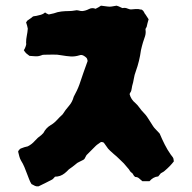

<svg xmlns="http://www.w3.org/2000/svg" viewBox="-20 -632 677 677"><path d="M593 -63Q580 -46 561 -30Q558 -27 554 -25Q550 -23 547 -21Q545 -18 542.5 -15.5Q540 -13 538 -10Q528 -9 520.5 -4.5Q513 0 507 7H482Q476 2 470.5 -3Q465 -8 457 -8Q452 -11 450 -16Q448 -21 443 -24Q439 -27 437 -31Q435 -35 431 -39Q424 -48 416.5 -56Q409 -64 401 -71Q396 -76 391 -80.5Q386 -85 381 -89Q365 -103 361 -108Q357 -113 346 -129Q338 -133 334 -130Q330 -127 325.5 -124Q321 -121 317 -117L285 -85Q284 -83 282 -79.5Q280 -76 278 -72Q277 -71 276 -70Q275 -69 273 -68Q266 -64 259 -61Q252 -58 247 -53Q235 -43 223 -35Q219 -31 215.5 -27.5Q212 -24 208 -21Q193 -9 174 -9Q172 -7 169.5 -4Q167 -1 164 1Q154 6 141.5 12.5Q129 19 116 25Q109 26 103.5 23.5Q98 21 91 17Q86 9 82.5 -0.5Q79 -10 75 -20Q71 -31 66 -43Q61 -55 54 -66Q50 -73 48 -81Q46 -89 44 -97Q44 -101 47 -102Q49 -107 55 -109Q60 -111 66 -113Q72 -115 78 -116Q92 -123 102.5 -135Q113 -147 126 -156Q128 -158 130 -160Q132 -162 133 -163Q142 -181 159 -191Q171 -198 180.5 -208.5Q190 -219 201 -229Q211 -245 223 -258.5Q235 -272 240 -291Q246 -302 251 -312.5Q256 -323 260 -334Q267 -355 274.5 -376.5Q282 -398 289 -417Q288 -425 284.5 -428.5Q281 -432 276 -435Q268 -440 260 -437Q244 -432 229 -433Q214 -434 197 -437Q182 -440 166.5 -439.5Q151 -439 136 -439Q129 -439 126 -437Q116 -433 105.5 -433.5Q95 -434 84 -435Q78 -439 73 -443.5Q68 -448 64 -455Q66 -458 67.5 -461Q69 -464 70 -467Q71 -470 72 -473.5Q73 -477 72 -481Q72 -494 74.5 -506Q77 -518 78 -531Q77 -536 75.5 -542Q74 -548 72 -553Q74 -555 74.5 -556.5Q75 -558 76 -559Q81 -563 86 -566Q91 -569 95 -573Q98 -575 101 -575Q104 -575 108 -576Q117 -578 124.5 -580Q132 -582 139 -588Q144 -584 152 -581Q162 -583 170 -585Q183 -590 196.5 -591.5Q210 -593 223 -593Q228 -593 233.5 -593.5Q239 -594 244 -595Q251 -597 257 -595Q263 -593 270 -593Q282 -594 293.5 -600Q305 -606 317 -601Q323 -604 327.5 -606.5Q332 -609 336 -612Q352 -610 359.5 -609Q367 -608 373.5 -609Q380 -610 391 -612Q395 -611 398.5 -609.5Q402 -608 406 -606Q408 -605 410.5 -604Q413 -603 415 -604Q423 -605 430.5 -601.5Q438 -598 445 -599Q451 -600 457 -600Q463 -600 468 -600Q472 -599 475 -598.5Q478 -598 480 -598Q486 -594 488 -589Q490 -584 493 -581L504 -564Q500 -551 497 -537Q496 -536 494.5 -533Q493 -530 493 -528Q495 -516 491.5 -504.5Q488 -493 484 -482Q482 -476 480.5 -469.5Q479 -463 477 -455Q472 -417 459 -381Q454 -368 452 -355Q450 -342 446 -329Q445 -325 444.5 -320.5Q444 -316 443 -313Q442 -309 440 -306.5Q438 -304 437 -300Q442 -281 457 -269Q465 -262 472 -252Q479 -242 488 -233Q494 -227 499 -219.5Q504 -212 509 -204Q516 -193 519.5 -187.5Q523 -182 528 -177Q533 -172 543 -161Q551 -142 560.5 -123Q570 -104 582 -87Q584 -84 587 -80.5Q590 -77 591 -74Q592 -72 592 -69.5Q592 -67 593 -63Z"/></svg>

Font: Daruma Drop One
Style: Regular
Weight: 400
Designer: Maniackers Design
Version: Version 1.000